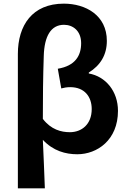

<svg xmlns="http://www.w3.org/2000/svg" viewBox="-20 -832 710 1053"><path d="M78 -536V201H226C222 113 220 27 215 -65C272 -4 340 14 404 14C513 14 627 -64 627 -224C627 -332 559 -413 467 -429V-434C531 -474 566 -531 566 -608C566 -748 450 -812 330 -812C157 -812 78 -693 78 -536ZM363 -107C316 -107 260 -121 215 -180C215 -297 216 -408 220 -525C223 -633 259 -696 331 -696C380 -696 425 -663 425 -595C425 -527 393 -471 297 -455L316 -347C331 -351 346 -354 365 -354C444 -354 483 -301 483 -234C483 -150 428 -107 363 -107Z"/></svg>

Font: Spoqa Han Sans Neo Bold
Style: Bold
Weight: 700
Designer: [Spoqa Han Sans Neo] Dong-huui Kim  Younghwa Kang  Yujin Lee  [Noto Sans] Ryoko NISHIZUKA  (kana & ideographs); Paul D. 
Foundry: Spoqa (http://www.spoqa-han-sans.com)
Version: Version 1.100;hotconv 1.0.109;makeotfexe 2.5.65596